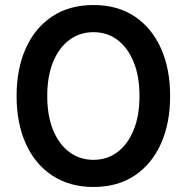

<svg xmlns="http://www.w3.org/2000/svg" viewBox="-20 -732 743 764"><path d="M352 12Q257 12 188 -33.5Q119 -79 82.5 -160.5Q46 -242 46 -350Q46 -458 82.5 -539.5Q119 -621 187.5 -666.5Q256 -712 352 -712Q448 -712 516 -666.5Q584 -621 620.5 -539.5Q657 -458 657 -350Q657 -242 620.5 -160.5Q584 -79 516 -33.5Q448 12 352 12ZM352 -96Q406 -96 447 -126.5Q488 -157 511.5 -214Q535 -271 535 -350Q535 -429 511.5 -486Q488 -543 447 -573.5Q406 -604 352 -604Q298 -604 256.5 -573.5Q215 -543 191.5 -486Q168 -429 168 -350Q168 -271 191.5 -214Q215 -157 256.5 -126.5Q298 -96 352 -96Z"/></svg>

Font: DM Sans 20pt SemiBold
Style: Regular
Weight: 600
Version: Version 4.004;gftools[0.9.30]